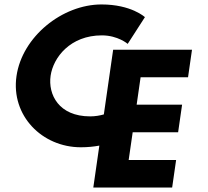

<svg xmlns="http://www.w3.org/2000/svg" viewBox="-20 -979 933 862"><path d="M842 -755.8H488L446.2 -465.3C428.2 -460.2 407.4 -456.5 384.9 -456.5C243.2 -456.5 195.2 -555.5 207.2 -638.8C219.1 -721.2 295.6 -820.2 437.3 -820.2C509.3 -820.2 553.3 -782 553.3 -782L630.6 -902C630.6 -902 569.8 -959 435.6 -959C260.1 -959 79.6 -815 54 -637.2C28.5 -460.2 168.4 -317.8 343.2 -317.8C373.8 -317.8 401.5 -320.7 426 -325.3L398.9 -137H752.9L770.7 -260.8H557.7L575.7 -385.2H779.7L797.5 -509H593.5L611.2 -632H824.2Z"/></svg>

Font: Hussar Paneuropjskich
Style: UpCsObl
Weight: 400
Designer: Mew Too, Robert Jablonski
Foundry: Cannot Into Space Fonts
Version: Version 1